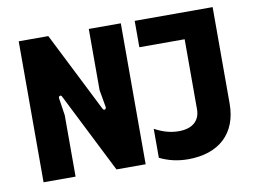

<svg xmlns="http://www.w3.org/2000/svg" viewBox="-77 -813 1254 939"><g transform="rotate(-10 550.5 -344.0)"><path d="M69 0H228V-305L215 -391C213 -402 226 -408 231 -397L431 0H576V-700H417V-396L432 -311C434 -298 421 -292 415 -305L216 -700H69ZM786 12C938 12 1032 -72 1032 -221V-700H645V-569H870V-221C870 -167 835 -131 764 -131C723 -131 683 -143 645 -164V-20C686 0 731 12 786 12Z"/></g></svg>

Font: Finlandica
Style: Bold
Weight: 700
Designer: Niklas Ekholm, Juho Hiilivirta, Jaakko Suomalainen
Foundry: Helsinki Type Studio
Version: Version 2.000;Glyphs 3.2 (3202)